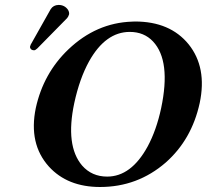

<svg xmlns="http://www.w3.org/2000/svg" viewBox="-20 -745 835 775"><path d="M216.3 -725.1Q240.7 -725.1 254.4 -705.6Q260.3 -695.8 258.8 -687Q255.9 -677.7 251 -671.9L130.9 -549.8Q123 -542.5 118.2 -542Q105 -542 101.6 -552.2Q101.1 -554.7 101.1 -556.2Q102.5 -562 104 -564.9L184.6 -708Q195.3 -724.6 216.3 -725.1ZM503.9 -616.2Q405.8 -616.2 339.4 -497.1Q301.3 -428.2 279.8 -329.1Q243.2 -156.7 311.5 -76.7Q350.6 -32.2 412.6 -32.2Q509.3 -32.2 575.7 -153.3Q611.3 -219.2 630.4 -308.1Q670.9 -499.5 597.7 -577.6Q561.5 -616.2 503.9 -616.2ZM786.1 -329.1Q753.9 -181.6 648.9 -88.9Q535.2 9.8 383.8 9.8Q252.4 9.8 177.2 -72.8Q94.7 -164.6 124.5 -309.1Q155.3 -449.7 256.3 -545.9Q368.7 -652.8 512.7 -657.7Q519.5 -657.7 524.9 -658.2Q666.5 -658.2 741.2 -566.4Q816.4 -473.1 786.1 -329.1Z"/></svg>

Font: Linux Libertine Slanted O
Style: Bold Slanted
Weight: 700
Designer: Philipp H. Poll
Foundry: Philipp H. Poll
Version: Version 5.0.0